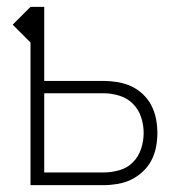

<svg xmlns="http://www.w3.org/2000/svg" viewBox="-20 -540 540 560"><path d="M69 0V-416L17 -468L69 -520H109V-304H282Q302 -304 323 -300.5Q344 -297 362.5 -288.5Q381 -280 396.5 -265.5Q412 -251 421.5 -232.5Q431 -214 435 -193.5Q439 -173 439 -152Q439 -131 435 -110.5Q431 -90 421.5 -72Q412 -54 396.5 -39.5Q381 -25 362.5 -16Q344 -7 323 -3.5Q302 0 282 0ZM109 -37H282Q305 -37 328 -43.5Q351 -50 367.5 -66.5Q384 -83 391.5 -106Q399 -129 399 -152Q399 -176 391.5 -198.5Q384 -221 367.5 -237.5Q351 -254 328 -261Q305 -268 282 -268H109Z"/></svg>

Font: Zed Sans Extralight
Style: Regular
Weight: 200
Designer: Belleve Invis
Foundry: Belleve Invis
Version: Version 1.0.0; ttfautohint (v1.8.4)